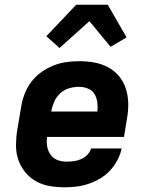

<svg xmlns="http://www.w3.org/2000/svg" viewBox="-20 -788 640 816"><path d="M254 8Q221 8 190 2.5Q159 -3 132.5 -18Q106 -33 87 -56.5Q68 -80 58 -108.5Q48 -137 48 -169.5Q48 -202 53 -234L70 -334Q74 -361 84.5 -388.5Q95 -416 112.5 -439.5Q130 -463 154.5 -480.5Q179 -498 206 -509Q233 -520 261 -524Q289 -528 316 -528Q349 -528 380 -522.5Q411 -517 438.5 -502.5Q466 -488 485.5 -464.5Q505 -441 514.5 -412Q524 -383 525 -351Q526 -319 520 -286L507 -206H180Q177 -185 180.5 -165.5Q184 -146 195 -130.5Q206 -115 224 -108Q242 -101 263 -101Q278 -101 293.5 -103Q309 -105 324 -111.5Q339 -118 351 -130Q363 -142 367 -157H497Q492 -132 479 -107.5Q466 -83 447.5 -63Q429 -43 405 -29Q381 -15 355.5 -6.5Q330 2 304.5 5Q279 8 254 8ZM198 -314H394Q396 -334 393.5 -353.5Q391 -373 381.5 -388.5Q372 -404 354 -411.5Q336 -419 316 -419Q295 -419 274 -413Q253 -407 236.5 -392Q220 -377 211 -357Q202 -337 198 -316ZM233 -584 177 -634 304 -768H438L518 -629L450 -589L360 -698Z"/></svg>

Font: Iosevka XBd Ex Obl
Style: Regular
Weight: 800
Width: 7
Italic angle: -9°
Monospace: yes
Designer: Belleve Invis
Foundry: Belleve Invis
Version: Version 32.5.0; ttfautohint (v1.8.4)